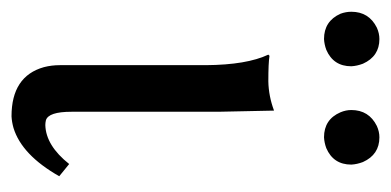

<svg xmlns="http://www.w3.org/2000/svg" viewBox="-199 -469 672 330"><g transform="rotate(90 137.0 -304.0)"><path d="M-7.8 -571.8Q-7.8 -602.1 19.5 -615.7Q29.3 -620.1 39.1 -620.1Q68.8 -620.1 81.5 -591.8Q85.4 -581.5 85.9 -571.8Q85.9 -541 57.6 -528.8Q48.3 -525.4 39.1 -524.9Q8.3 -524.9 -4.4 -553.2Q-7.8 -562.5 -7.8 -571.8ZM161.1 -571.8Q161.1 -602.1 188.5 -615.7Q198.2 -620.1 208 -620.1Q237.8 -620.1 250.5 -591.8Q254.4 -581.5 254.9 -571.8Q254.9 -541 226.6 -528.8Q217.3 -525.4 208 -524.9Q177.2 -524.9 165 -553.2Q161.1 -562.5 161.1 -571.8ZM84 -321.8Q83.5 -392.1 65.9 -429.2L67.9 -431.2Q80.1 -429.2 111.8 -429.2Q137.2 -429.7 162.1 -439Q162.1 -438 164.1 -342.8V-90.8Q164.1 -51.3 178.7 -46.9Q183.1 -45.9 187 -45.9Q222.2 -46.9 253.9 -86.9L274.9 -69.8Q238.3 -5.4 191.9 8.8Q181.6 11.7 171.9 12.2Q103 12.2 87.4 -43.5Q84 -56.6 84 -70.8Z"/></g></svg>

Font: Linux Biolinum Capitals O
Style: Small Caps
Weight: 400
Designer: Philipp H. Poll
Foundry: Philipp H. Poll
Version: Version 1.0.4